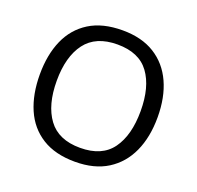

<svg xmlns="http://www.w3.org/2000/svg" viewBox="-128 -862 1037 1009"><g transform="rotate(20 390.5 -357.5)"><path d="M720 -358Q720 -247 682.5 -164.5Q645 -82 572 -36Q499 10 391 10Q280 10 206.5 -36Q133 -82 97 -165Q61 -248 61 -359Q61 -469 97 -551Q133 -633 206.5 -679Q280 -725 392 -725Q499 -725 572 -679.5Q645 -634 682.5 -551.5Q720 -469 720 -358ZM156 -358Q156 -223 213 -145.5Q270 -68 391 -68Q513 -68 569 -145.5Q625 -223 625 -358Q625 -493 569 -569.5Q513 -646 392 -646Q271 -646 213.5 -569.5Q156 -493 156 -358Z"/></g></svg>

Font: Noto Sans Bamum
Style: Regular
Weight: 400
Designer: Monotype Design Team
Foundry: Monotype Imaging Inc.
Version: Version 2.001